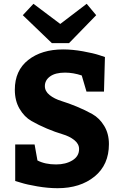

<svg xmlns="http://www.w3.org/2000/svg" viewBox="-20 -977 645 1010"><path d="M297 -851 436 -957 486 -897 343 -750H253L100 -897L156 -957ZM162 -217 177 -133Q217 -112 275 -112Q326 -112 361 -133.5Q396 -155 396 -193Q396 -220 371 -240Q346 -260 308.5 -271Q271 -282 227 -300.5Q183 -319 145.5 -340.5Q108 -362 83 -404.5Q58 -447 58 -505Q58 -606 128.5 -661.5Q199 -717 312 -717Q362 -717 417 -707Q472 -697 502 -687L532 -677L527 -495H435L410 -580Q365 -595 322 -595Q271 -595 243.5 -575Q216 -555 216 -524Q216 -497 241 -477Q266 -457 303.5 -445.5Q341 -434 384.5 -416Q428 -398 465.5 -377Q503 -356 528 -315Q553 -274 553 -219Q553 -110 477.5 -48.5Q402 13 283 13Q233 13 177 3.5Q121 -6 90 -16L60 -25V-217Z"/></svg>

Font: BitterBold
Style: Bold
Weight: 700
Designer: Sol Matas
Foundry: Sol Matas
Version: Version 001.001